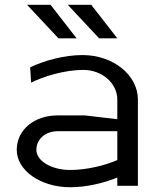

<svg xmlns="http://www.w3.org/2000/svg" viewBox="-20 -776 686 802"><path d="M470 -616 361 -756H263L394 -616ZM300 -616 191 -756H93L224 -616ZM470 -107.4C418.2 -84.6 341.5 -66 273 -66C195.2 -66 132 -103.6 132 -149.9C132 -195.2 169.8 -228 222 -228H470ZM556 0V-360C556 -462.7 452.5 -546 325 -546C248 -546 166.6 -523.3 106 -495L110 -430.8C160.6 -456.6 250 -484 328 -484C406.4 -484 470 -428.4 470 -360V-278L334.2 -294H222C122.2 -294 50 -233.5 50 -149.9C50 -63.8 149.9 6.1 273 6.1C340.1 6.1 411.9 -10.7 470 -34.3V0Z"/></svg>

Font: Resamitz
Style: Bold
Weight: 700
Designer: gluk
Foundry: gluk
Version: Version 0.047